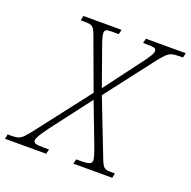

<svg xmlns="http://www.w3.org/2000/svg" viewBox="-177 -839 959 964"><g transform="rotate(20 302.0 -357.0)"><path d="M-51 0 -46 -25H-28Q-5 -25 9 -29Q23 -33 38 -48.5Q53 -64 78 -97L288 -369L189 -638Q181 -661 173.5 -672Q166 -683 154 -686Q142 -689 119 -689H103L108 -714H312L306 -689H269Q246 -689 238.5 -684.5Q231 -680 231 -668Q231 -650 252 -593L319 -405L478 -617Q492 -637 499 -649Q506 -661 506 -671Q506 -682 497 -685.5Q488 -689 453 -689H436L442 -714H655L649 -689H632Q605 -689 589.5 -684.5Q574 -680 558 -663.5Q542 -647 514 -610L331 -372L448 -71Q460 -40 470.5 -32.5Q481 -25 500 -25H527L522 0H314L320 -25H342Q378 -25 390.5 -30.5Q403 -36 403 -49Q403 -57 397.5 -75.5Q392 -94 379 -129L300 -336L137 -122Q110 -85 101 -68.5Q92 -52 92 -45Q92 -33 102.5 -29Q113 -25 151 -25H175L169 0Z"/></g></svg>

Font: Noto Serif ExtraLight
Style: Italic
Weight: 200
Italic angle: -12°
Designer: Monotype Design Team
Foundry: Monotype Imaging Inc.
Version: Version 2.014; ttfautohint (v1.8.4.7-5d5b)